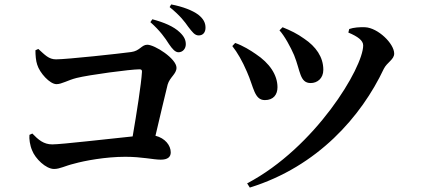

<svg xmlns="http://www.w3.org/2000/svg" viewBox="-20 -820 1900 867"><path d="M786 -584C805 -584 819 -600 819 -620C819 -638 813 -654 792 -674C764 -701 720 -719 668 -733L659 -720C703 -681 726 -648 743 -621C758 -599 771 -584 786 -584ZM877 -660C897 -660 908 -674 908 -695C908 -717 899 -735 875 -754C849 -773 806 -790 753 -800L746 -788C794 -749 814 -722 830 -699C848 -676 859 -660 877 -660ZM224 -57C251 -57 273 -71 315 -81C361 -94 456 -112 546 -112C622 -112 672 -99 706 -99C737 -99 751 -111 751 -132C751 -163 726 -196 682 -207C703 -296 724 -386 737 -438C747 -472 777 -486 777 -514C777 -555 679 -618 645 -618C619 -618 612 -590 572 -585C521 -578 282 -552 233 -552C200 -552 183 -572 153 -599L140 -593C140 -571 142 -545 148 -528C159 -491 205 -440 235 -440C259 -440 286 -458 326 -468C382 -482 569 -507 610 -507C618 -507 622 -504 621 -495C618 -442 597 -308 579 -204C469 -193 258 -168 216 -168C177 -168 153 -189 126 -217L113 -211C111 -194 115 -164 125 -141C139 -104 187 -57 224 -57Z M1096 8 1108 27C1415 -68 1612 -295 1713 -509C1728 -539 1760 -551 1760 -578C1760 -623 1687 -694 1629 -697C1604 -698 1577 -696 1557 -689L1553 -673C1596 -655 1620 -637 1620 -615C1620 -515 1404 -154 1096 8ZM1176 -368C1215 -368 1233 -393 1233 -426C1233 -482 1197 -535 1135 -576C1112 -592 1077 -614 1042 -626L1029 -612C1052 -583 1074 -545 1095 -496C1126 -427 1128 -368 1176 -368ZM1383 -445C1412 -445 1440 -465 1440 -505C1440 -563 1406 -610 1354 -645C1322 -668 1293 -682 1256 -697L1242 -683C1265 -658 1293 -606 1308 -571C1337 -500 1333 -445 1383 -445Z"/></svg>

Font: GenRyuMin2 TW B
Style: Regular
Weight: 700
Version: Version 2.100;PS 2.1;hotconv 16.6.51;makeotf.lib2.5.65220 DE